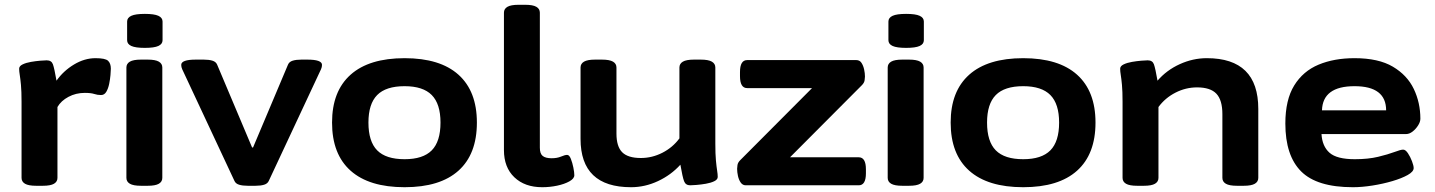

<svg xmlns="http://www.w3.org/2000/svg" viewBox="-20 -774 5996 802"><path d="M131 2Q99 2 84.5 -6.5Q70 -15 70 -31V-349Q70 -393 67.5 -419.5Q65 -446 62.5 -461Q60 -476 60 -487Q60 -498 74.5 -505Q89 -512 109.5 -515.5Q130 -519 148.5 -520.5Q167 -522 175 -522Q195 -522 201 -505.5Q207 -489 216 -437Q245 -478 289 -504.5Q333 -531 379 -531Q420 -531 431.5 -520Q443 -509 443 -487Q443 -479 441.5 -461Q440 -443 436 -423.5Q432 -404 424 -390.5Q416 -377 402 -377Q387 -377 373.5 -381.5Q360 -386 334 -386Q297 -386 266 -369.5Q235 -353 220 -327V-31Q220 -15 205.5 -6.5Q191 2 159 2Z M569 2Q537 2 522.5 -6.5Q508 -15 508 -31V-492Q508 -508 522.5 -516.5Q537 -525 569 -525H597Q629 -525 643.5 -516.5Q658 -508 658 -492V-31Q658 -15 643.5 -6.5Q629 2 597 2ZM585 -574Q546 -574 528.5 -582Q511 -590 511 -606V-684Q511 -700 528.5 -708Q546 -716 585 -716Q624 -716 641.5 -708Q659 -700 659 -684V-606Q659 -590 641.5 -582Q624 -574 585 -574Z M1015 2Q993 2 978.5 -2.5Q964 -7 959 -19L741 -485Q737 -494 737 -503Q737 -525 798 -525H831Q853 -525 867.5 -520.5Q882 -516 887 -504L1033 -158H1037L1183 -504Q1188 -516 1202.5 -520.5Q1217 -525 1239 -525H1264Q1325 -525 1325 -503Q1325 -494 1321 -485L1103 -19Q1098 -7 1083.5 -2.5Q1069 2 1047 2Z M1670 8Q1522 8 1444.5 -61Q1367 -130 1367 -262Q1367 -393 1444.5 -462Q1522 -531 1670 -531Q1818 -531 1895 -462Q1972 -393 1972 -262Q1972 -130 1895 -61Q1818 8 1670 8ZM1670 -109Q1747 -109 1783.5 -146Q1820 -183 1820 -262Q1820 -340 1783.5 -377Q1747 -414 1670 -414Q1592 -414 1555.5 -377Q1519 -340 1519 -262Q1519 -183 1555.5 -146Q1592 -109 1670 -109Z M2245 8Q2172 8 2128.5 -33.5Q2085 -75 2085 -147V-721Q2085 -737 2099.5 -745.5Q2114 -754 2146 -754H2174Q2206 -754 2220.5 -745.5Q2235 -737 2235 -721V-157Q2235 -132 2247 -122.5Q2259 -113 2284 -113Q2307 -113 2323.5 -120Q2340 -127 2349 -127Q2358 -127 2364.5 -110.5Q2371 -94 2375 -74Q2379 -54 2379 -42Q2379 -28 2358.5 -16.5Q2338 -5 2307.5 1.5Q2277 8 2245 8Z M2616 8Q2405 8 2405 -194V-492Q2405 -508 2419.5 -516.5Q2434 -525 2466 -525H2494Q2526 -525 2540.5 -516.5Q2555 -508 2555 -492V-216Q2555 -162 2579 -138Q2603 -114 2657 -114Q2704 -114 2747 -136Q2790 -158 2818 -196V-492Q2818 -508 2832.5 -516.5Q2847 -525 2879 -525H2907Q2939 -525 2953.5 -516.5Q2968 -508 2968 -492V-174Q2968 -130 2970.5 -103.5Q2973 -77 2975.5 -61.5Q2978 -46 2978 -35Q2978 -24 2963.5 -17Q2949 -10 2928.5 -6.5Q2908 -3 2889.5 -1.5Q2871 0 2863 0Q2844 0 2837.5 -17Q2831 -34 2822 -86Q2783 -43 2728.5 -17.5Q2674 8 2616 8Z M3095 0Q3082 0 3074 -11.5Q3066 -23 3062.5 -39Q3059 -55 3059 -69Q3059 -74 3060.5 -84.5Q3062 -95 3072 -105L3372 -406H3101Q3071 -406 3071 -456V-473Q3071 -523 3101 -523H3557Q3571 -523 3578.5 -511.5Q3586 -500 3589.5 -484Q3593 -468 3593 -454Q3593 -449 3591.5 -438.5Q3590 -428 3580 -418L3280 -117H3567Q3597 -117 3597 -67V-50Q3597 0 3567 0Z M3749 2Q3717 2 3702.5 -6.5Q3688 -15 3688 -31V-492Q3688 -508 3702.5 -516.5Q3717 -525 3749 -525H3777Q3809 -525 3823.5 -516.5Q3838 -508 3838 -492V-31Q3838 -15 3823.5 -6.5Q3809 2 3777 2ZM3765 -574Q3726 -574 3708.5 -582Q3691 -590 3691 -606V-684Q3691 -700 3708.5 -708Q3726 -716 3765 -716Q3804 -716 3821.5 -708Q3839 -700 3839 -684V-606Q3839 -590 3821.5 -582Q3804 -574 3765 -574Z M4254 8Q4106 8 4028.5 -61Q3951 -130 3951 -262Q3951 -393 4028.5 -462Q4106 -531 4254 -531Q4402 -531 4479 -462Q4556 -393 4556 -262Q4556 -130 4479 -61Q4402 8 4254 8ZM4254 -109Q4331 -109 4367.5 -146Q4404 -183 4404 -262Q4404 -340 4367.5 -377Q4331 -414 4254 -414Q4176 -414 4139.5 -377Q4103 -340 4103 -262Q4103 -183 4139.5 -146Q4176 -109 4254 -109Z M4730 2Q4698 2 4683.5 -6.5Q4669 -15 4669 -31V-349Q4669 -393 4666.5 -419.5Q4664 -446 4661.5 -461Q4659 -476 4659 -487Q4659 -498 4673.5 -505Q4688 -512 4708.5 -515.5Q4729 -519 4747.5 -520.5Q4766 -522 4774 -522Q4794 -522 4800 -505.5Q4806 -489 4815 -437Q4853 -481 4908 -506Q4963 -531 5021 -531Q5236 -531 5236 -319V-31Q5236 -15 5221.5 -6.5Q5207 2 5175 2H5147Q5115 2 5100.5 -6.5Q5086 -15 5086 -31V-297Q5086 -356 5061 -382.5Q5036 -409 4980 -409Q4933 -409 4890 -387Q4847 -365 4819 -327V-31Q4819 -15 4804.5 -6.5Q4790 2 4758 2Z M5631 8Q5481 8 5415 -58Q5349 -124 5349 -258Q5349 -357 5386 -417Q5423 -477 5488 -504Q5553 -531 5638 -531Q5738 -531 5798 -495.5Q5858 -460 5885.5 -402.5Q5913 -345 5913 -278Q5913 -265 5903.5 -250Q5894 -235 5880.5 -224.5Q5867 -214 5853 -214H5500Q5503 -163 5533.5 -136Q5564 -109 5639 -109Q5695 -109 5736.5 -119Q5778 -129 5804.5 -139Q5831 -149 5841 -149Q5851 -149 5861 -134Q5871 -119 5878 -100.5Q5885 -82 5885 -72Q5885 -57 5860 -43Q5835 -29 5796 -17.5Q5757 -6 5713 1Q5669 8 5631 8ZM5502 -313H5770Q5770 -414 5638 -414Q5505 -414 5502 -313Z"/></svg>

Font: Asap Expanded
Style: Bold
Weight: 700
Width: 7
Designer: Pablo Cosgaya
Foundry: Omnibus-Type
Version: Version 3.001; ttfautohint (v1.8.4.7-5d5b)